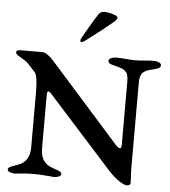

<svg xmlns="http://www.w3.org/2000/svg" viewBox="-56 -853 809 915"><g transform="rotate(5 348.5 -396.0)"><path d="M304 -656Q304 -663 309 -671Q311 -675 337.5 -721Q364 -767 380 -790Q389 -803 407 -803Q422 -803 446.5 -796Q471 -789 471 -780Q471 -773 458 -761Q413 -723 328 -659Q316 -650 310 -650Q304 -650 304 -656ZM167 -129Q167 -66 214 -45Q220 -42 236.5 -36.5Q253 -31 261 -26.5Q269 -22 269 -15Q269 -1 237 2Q235 2 220 0.5Q205 -1 182 -2.5Q159 -4 138 -4Q117 -4 96 -2.5Q75 -1 61.5 0.5Q48 2 46 2Q13 -1 13 -15Q13 -22 21 -26.5Q29 -31 45.5 -36.5Q62 -42 68 -45Q115 -66 115 -129V-390Q115 -470 101 -487L64 -527Q55 -536 39.5 -545Q24 -554 14 -560.5Q4 -567 4 -575Q4 -586 25 -586H130Q150 -586 183 -550L516 -176Q523 -168 529 -164.5Q535 -161 539.5 -163.5Q544 -166 544 -176V-482Q544 -493 542.5 -501.5Q541 -510 539.5 -516Q538 -522 532.5 -527Q527 -532 525 -534.5Q523 -537 513 -541Q503 -545 499.5 -546Q496 -547 481.5 -551Q467 -555 462 -556Q446 -561 446 -573Q446 -581 457 -586Q468 -591 481 -591Q501 -591 527.5 -588.5Q554 -586 572 -586Q590 -586 617.5 -588.5Q645 -591 662 -591Q675 -591 686 -586Q697 -581 697 -573Q697 -561 682 -556Q676 -554 664.5 -551Q653 -548 648.5 -547Q644 -546 635.5 -543Q627 -540 624 -537.5Q621 -535 615.5 -531.5Q610 -528 608 -523.5Q606 -519 603.5 -513Q601 -507 600 -499.5Q599 -492 599 -482V-83Q599 -57 600.5 -34.5Q602 -12 602 -1Q602 11 582 11Q572 11 547.5 -5Q523 -21 497 -49L186 -394Q167 -415 167 -384Z"/></g></svg>

Font: EB Garamond 08
Style: Regular
Weight: 400
Version: Version 0.016 ; ttfautohint (v1.5)